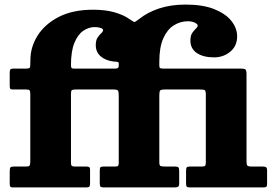

<svg xmlns="http://www.w3.org/2000/svg" viewBox="-20 -820 1196 840"><path d="M22.5 -16.5V-69.5Q22.5 -83 25.5 -87.2Q28.5 -91.5 42 -91.5H93Q107 -91.5 109.8 -96Q112.5 -100.5 112.5 -114V-407.5Q112.5 -421 109.5 -424.8Q106.5 -428.5 93.5 -428.5H36.5Q26.5 -428.5 24.5 -432.2Q22.5 -436 22.5 -446V-503.5Q22.5 -513.5 26 -516.8Q29.5 -520 39 -520H95.5Q106 -520 109.2 -523Q112.5 -526 112.5 -536.5L113 -557.5Q113 -614 144.5 -664.2Q176 -714.5 237.2 -746Q298.5 -777.5 388 -777.5Q441.5 -777.5 481.5 -766Q521.5 -754.5 548 -735.5Q565 -723.5 568.5 -723.8Q572 -724 589 -737Q625 -766 676.2 -783Q727.5 -800 792 -800Q867.5 -800 917.5 -780Q967.5 -760 992.5 -728.2Q1017.5 -696.5 1017.5 -660.5Q1017.5 -619 987.5 -594Q957.5 -569 916.5 -569Q869.5 -569 841.2 -588Q813 -607 813 -642.5Q813 -664 821 -675.8Q829 -687.5 837 -694.8Q845 -702 845 -708.5Q845 -714.5 832.5 -720.8Q820 -727 802 -727Q769 -727 740.5 -709.2Q712 -691.5 694.5 -652.5Q677 -613.5 677 -550V-532Q677 -523.5 681.2 -521.8Q685.5 -520 694 -520H1033Q1049 -520 1053.8 -516Q1058.5 -512 1058.5 -495V-114.5Q1058.5 -100 1062 -95.8Q1065.5 -91.5 1080.5 -91.5H1126.5Q1138.5 -91.5 1143.5 -88.8Q1148.5 -86 1148.5 -73.5V-16Q1148.5 -6.5 1145.5 -3.2Q1142.5 0 1132 0H811Q799.5 0 796.8 -3.8Q794 -7.5 794 -19V-73.5Q794 -85 797.5 -88.2Q801 -91.5 813 -91.5H864Q875 -91.5 877.8 -95.2Q880.5 -99 880.5 -110.5V-404.5Q880.5 -422 876.2 -425.2Q872 -428.5 854.5 -428.5H701Q684.5 -428.5 680.8 -424.2Q677 -420 677 -403V-110.5Q677 -96.5 681.8 -94Q686.5 -91.5 700.5 -91.5H745Q757.5 -91.5 760.8 -87.5Q764 -83.5 764 -70.5V-19.5Q764 -5.5 759 -2.8Q754 0 741.5 0H434.5Q424.5 0 420.5 -2.8Q416.5 -5.5 416.5 -17V-75Q416.5 -86 420.2 -88.8Q424 -91.5 435.5 -91.5H484.5Q494 -91.5 496.8 -94.8Q499.5 -98 499.5 -108V-403Q499.5 -419.5 495.8 -424Q492 -428.5 475.5 -428.5H311Q299 -428.5 294.8 -425.8Q290.5 -423 290.5 -410.5V-107.5Q290.5 -98 293.8 -94.8Q297 -91.5 307 -91.5H355Q364.5 -91.5 369.2 -89.5Q374 -87.5 374 -77.5V-19Q374 -7.5 371 -3.8Q368 0 357 0H37Q27.5 0 25 -3.5Q22.5 -7 22.5 -16.5ZM303 -520H485Q499.5 -520 499.5 -531V-542.5Q499.5 -549 491 -549.8Q482.5 -550.5 475.5 -551Q441 -555.5 420 -574Q399 -592.5 399 -622.5Q399 -644 407 -655.8Q415 -667.5 423 -674.8Q431 -682 431 -688.5Q431 -694.5 419.8 -698Q408.5 -701.5 394.5 -701.5Q368 -701.5 344.2 -685.2Q320.5 -669 305.5 -632.5Q290.5 -596 290.5 -535Q290.5 -526.5 292.8 -523.2Q295 -520 303 -520Z"/></svg>

Font: Besley* Heavy
Style: Regular
Weight: 800
Designer: Owen Earl
Foundry: indestructible type*
Version: Version 3.000; ttfautohint (v1.8.3)